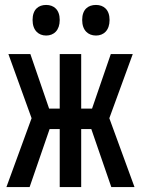

<svg xmlns="http://www.w3.org/2000/svg" viewBox="-20 -758 570 778"><path d="M369 -614C400 -614 424 -635 424 -677C424 -719 400 -738 369 -738C337 -738 313 -720 313 -677C313 -635 337 -614 369 -614ZM167 -614C198 -614 222 -635 222 -677C222 -719 198 -738 167 -738C136 -738 112 -720 112 -677C112 -635 136 -614 167 -614ZM6 0H100L181 -235H222V0H309V-235H350L431 0H525L423 -279L518 -539H429L353 -318H309V-539H222V-318H179L103 -539H14L108 -279Z"/></svg>

Font: Noto Sans Mono Condensed Medium
Style: Regular
Weight: 500
Width: 3
Designer: Monotype Design Team
Foundry: Monotype Imaging Inc.
Version: Version 2.014